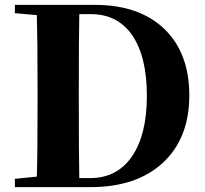

<svg xmlns="http://www.w3.org/2000/svg" viewBox="-20 -767 839 787"><path d="M349 -37Q460 -37 521 -126Q582 -215 582 -374Q582 -536 521 -624Q461 -709 353 -709H305Q303 -606 303 -393V-360Q303 -142 305 -37ZM369 -747Q551 -747 654 -648Q756 -549 756 -376Q756 -201 648 -100Q540 0 351 0H41V-34L131 -43Q134 -144 134 -360V-393Q134 -602 131 -705L41 -713V-747Z"/></svg>

Font: Source Han Serif SC Heavy
Style: Regular
Weight: 900
Designer: Ryoko NISHIZUKA  (kana & ideographs); Frank Grießhammer (Latin, Greek & Cyrillic); Wenlong ZHANG  (bopomofo); Sandoll Co
Foundry: Adobe Systems Incorporated
Version: Version 1.001 October 20, 2017